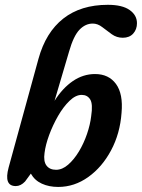

<svg xmlns="http://www.w3.org/2000/svg" viewBox="-20 -748 575 778"><path d="M260 -539.5 201 -339.5Q233.5 -391 275.2 -419.5Q317 -448 365 -448Q420.5 -448 450 -407.8Q479.5 -367.5 472.5 -290.5Q466.5 -207 430.2 -139Q394 -71 337.8 -30.8Q281.5 9.5 216 9.5Q178.5 9.5 149.5 -3.8Q120.5 -17 105 -44.5L81.5 -12.5Q64 6 44 6Q-5.5 6 15 -69.5L136 -510Q165.5 -617 236.5 -672.8Q307.5 -728.5 417 -728.5Q475.5 -728.5 505.2 -707.5Q535 -686.5 535 -654Q535 -629 519.8 -612Q504.5 -595 477.5 -595Q453 -595 433 -609.2Q413 -623.5 394.5 -638Q376 -652.5 356 -652.5Q326 -652.5 302 -627.5Q278 -602.5 260 -539.5ZM311 -363.5Q286.5 -363.5 261.5 -339.2Q236.5 -315 215.2 -278Q194 -241 179.2 -201Q164.5 -161 160.5 -128.5Q155.5 -94 168.5 -77Q181.5 -60 207 -60Q232.5 -60 256.2 -80.8Q280 -101.5 299.8 -134.2Q319.5 -167 332.5 -205Q345.5 -243 349.5 -277.5Q357 -326.5 345.5 -345Q334 -363.5 311 -363.5Z"/></svg>

Font: Fraunces 144pt S100 SemiBold
Style: Italic
Weight: 600
Italic angle: -16°
Version: Version 1.000; ttfautohint (v1.8.3)